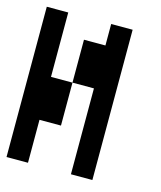

<svg xmlns="http://www.w3.org/2000/svg" viewBox="-93 -736 603 720"><g transform="rotate(15 208.5 -375.5)"><path d="M0 -83.3V-666.7H83.3V-416.7H166.7V-250H83.3V-83.3ZM166.7 -416.7V-583.3H250V-666.7H333.3V-83.3H250V-416.7Z"/></g></svg>

Font: Galmuri11 Condensed
Style: Regular
Weight: 400
Width: 3
Designer: Lee Minseo (quiple)
Version: Version 2.399;hotconv 1.1.1;makeotfexe 2.6.0 DEVELOPMENT